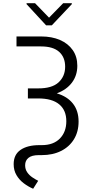

<svg xmlns="http://www.w3.org/2000/svg" viewBox="-20 -954 572 1193"><path d="M82.5 -727.5H235.4Q302.2 -727.5 352.8 -705.6Q403.3 -683.6 431.9 -642.8Q460.4 -602.1 460.4 -545.4Q460.4 -484.9 426.8 -440.4Q393.1 -396 333 -374Q398.4 -354.5 433.3 -310.1Q468.3 -265.6 468.3 -198.7Q468.3 -135.7 439.5 -88.6Q410.6 -41.5 359.1 -15.9Q307.6 9.8 239.7 9.8H222.2Q177.2 9.8 156.7 26.9Q136.2 43.9 136.2 72.8Q136.2 98.1 149.2 116.7Q162.1 135.3 180.9 147.9Q199.7 160.6 217.3 169.4L186 218.8Q155.3 205.6 127.4 184.6Q99.6 163.6 82.3 134Q64.9 104.5 64.9 65.9Q64.9 6.8 107.7 -22.7Q150.4 -52.2 224.6 -52.2H239.3Q312 -52.2 352.1 -93.3Q392.1 -134.3 392.1 -200.7Q392.1 -269 347.9 -305.7Q303.7 -342.3 218.3 -342.3H153.3V-404.8H216.3Q302.7 -404.3 343.8 -442.1Q384.8 -480 384.8 -539.6Q384.8 -598.6 347.2 -632.1Q309.6 -665.5 235.4 -665.5H82.5ZM197.8 -934.1 284.7 -844.2 372.6 -934.1H426.3V-928.2L301.8 -796.4H266.6L145 -928.2V-934.1Z"/></svg>

Font: Inter Light
Style: Regular
Weight: 300
Designer: Rasmus Andersson
Foundry: rsms
Version: Version 4.000;git-a52131595